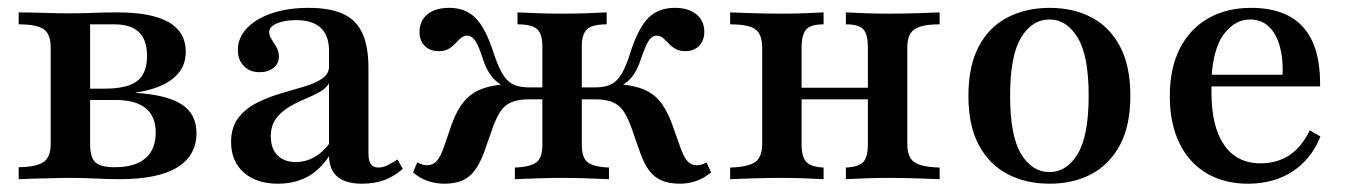

<svg xmlns="http://www.w3.org/2000/svg" viewBox="-20 -447 3363 479"><path d="M26.6 0V-29.8Q71.8 -30.6 89.1 -43.1Q106.5 -55.6 106.5 -87.9V-328.2Q106.5 -361.3 89.5 -373.8Q72.6 -386.3 26.6 -386.3V-416.1Q38.7 -416.1 59.7 -415.7Q80.6 -415.3 104.8 -414.5Q129 -413.7 150.8 -413.7Q182.3 -413.7 212.5 -414.9Q242.7 -416.1 271.8 -416.1Q358.9 -416.1 401.2 -391.5Q443.5 -366.9 443.5 -317.7Q443.5 -276.6 411.3 -250.8Q379 -225 318.5 -216.1V-215.3Q396 -210.5 433.1 -186.7Q470.2 -162.9 470.2 -115.3Q470.2 -58.9 422.2 -29.4Q374.2 0 279 0Q251.6 0 218.5 -1.6Q185.5 -3.2 153.2 -3.2Q131.5 -3.2 106.9 -2.4Q82.3 -1.6 60.5 -1.2Q38.7 -0.8 26.6 0ZM266.1 -29.8Q316.9 -29.8 342.7 -52Q368.5 -74.2 368.5 -116.1Q368.5 -156.5 343.5 -177Q318.5 -197.6 267.7 -197.6H179V-225.8H240.3Q297.6 -225.8 322.2 -244.8Q346.8 -263.7 346.8 -307.3Q346.8 -347.6 326.6 -366.9Q306.5 -386.3 264.5 -386.3H199.2L204.8 -390.3V-87.9Q204.8 -54.8 217.7 -42.3Q230.6 -29.8 266.1 -29.8Z M673.4 11.3Q620.2 11.3 588.3 -16.5Q556.5 -44.4 556.5 -92.7Q556.5 -129 574.2 -152.4Q591.9 -175.8 619.8 -189.9Q647.6 -204 678.6 -213.3Q709.7 -222.6 737.5 -230.6Q765.3 -238.7 783.1 -250.4Q800.8 -262.1 800.8 -280.6V-321Q800.8 -358.1 780.2 -377.4Q759.7 -396.8 719.4 -396.8Q690.3 -396.8 671 -388.7Q651.6 -380.6 651.6 -366.9Q651.6 -358.1 657.7 -348.8Q663.7 -339.5 669.8 -329Q675.8 -318.5 675.8 -305.6Q675.8 -288.7 662.5 -277.8Q649.2 -266.9 627.4 -266.9Q603.2 -266.9 588.3 -282.3Q573.4 -297.6 573.4 -322.6Q573.4 -353.2 596.4 -377Q619.4 -400.8 658.9 -414.1Q698.4 -427.4 750 -427.4Q802.4 -427.4 835.5 -412.5Q868.5 -397.6 883.9 -364.5Q899.2 -331.5 899.2 -277.4V-65.3Q899.2 -46 905.2 -37.5Q911.3 -29 924.2 -29Q935.5 -29 947.6 -35.1Q959.7 -41.1 971.8 -49.2L984.7 -25.8Q964.5 -7.3 939.5 2Q914.5 11.3 883.1 11.3Q802.4 11.3 800.8 -57.3Q778.2 -22.6 746.4 -5.6Q714.5 11.3 673.4 11.3ZM717.7 -42.7Q741.9 -42.7 763.3 -54.4Q784.7 -66.1 800.8 -87.9V-239.5Q793.5 -226.6 777 -217.3Q760.5 -208.1 739.9 -199.6Q719.4 -191.1 700 -179.4Q680.6 -167.7 668.1 -150.4Q655.6 -133.1 655.6 -106.5Q655.6 -76.6 672.2 -59.7Q688.7 -42.7 717.7 -42.7Z M1675.8 11.3Q1650 11.3 1631.5 3.6Q1612.9 -4 1600 -21Q1587.1 -37.9 1577.4 -65.3L1554.8 -129.8Q1545.2 -156.5 1534.3 -171.4Q1523.4 -186.3 1506.9 -192.7Q1490.3 -199.2 1463.7 -199.2H1412.1V-229H1464.5Q1489.5 -229 1504.8 -236.7Q1520.2 -244.4 1531.5 -263.7Q1542.7 -283.1 1553.2 -317.7Q1572.6 -377.4 1597.6 -402.4Q1622.6 -427.4 1663.7 -427.4Q1697.6 -427.4 1717.3 -411.3Q1737.1 -395.2 1737.1 -367.7Q1737.1 -346 1724.2 -332.7Q1711.3 -319.4 1690.3 -319.4Q1675 -319.4 1665.3 -325Q1655.6 -330.6 1648.4 -338.3Q1641.1 -346 1634.3 -352Q1627.4 -358.1 1617.7 -358.1Q1611.3 -358.1 1605.2 -353.2Q1599.2 -348.4 1593.5 -336.7Q1587.9 -325 1579.8 -302.4Q1570.2 -271.8 1556 -254.4Q1541.9 -237.1 1518.5 -227.4L1508.1 -237.9Q1551.6 -236.3 1579.8 -226.2Q1608.1 -216.1 1625.8 -194.8Q1643.5 -173.4 1656.5 -137.9L1676.6 -81.5Q1685.5 -55.6 1694.8 -45.2Q1704 -34.7 1718.5 -34.7Q1729.8 -34.7 1742.7 -41.9L1754 -16.9Q1737.9 -3.2 1718.1 4Q1698.4 11.3 1675.8 11.3ZM1088.7 11.3Q1066.1 11.3 1046 4Q1025.8 -3.2 1010.5 -16.9L1021 -41.9Q1034.7 -34.7 1045.2 -34.7Q1059.7 -34.7 1069.4 -45.2Q1079 -55.6 1087.9 -81.5L1107.3 -137.9Q1120.2 -173.4 1138.3 -194.8Q1156.5 -216.1 1184.7 -226.2Q1212.9 -236.3 1256.5 -237.9L1246 -227.4Q1222.6 -237.1 1208.1 -254.4Q1193.5 -271.8 1183.9 -302.4Q1176.6 -325 1170.6 -336.7Q1164.5 -348.4 1158.5 -353.2Q1152.4 -358.1 1146 -358.1Q1137.1 -358.1 1129.8 -352Q1122.6 -346 1115.7 -338.3Q1108.9 -330.6 1099.2 -325Q1089.5 -319.4 1074.2 -319.4Q1052.4 -319.4 1039.5 -332.7Q1026.6 -346 1026.6 -367.7Q1026.6 -395.2 1046.4 -411.3Q1066.1 -427.4 1100.8 -427.4Q1141.1 -427.4 1166.1 -402.4Q1191.1 -377.4 1210.5 -317.7Q1221.8 -283.1 1233.1 -263.7Q1244.4 -244.4 1259.7 -236.7Q1275 -229 1299.2 -229H1352.4V-199.2H1300Q1274.2 -199.2 1257.7 -192.7Q1241.1 -186.3 1230.2 -171.4Q1219.4 -156.5 1209.7 -129.8L1187.1 -65.3Q1176.6 -37.9 1163.7 -21Q1150.8 -4 1132.7 3.6Q1114.5 11.3 1088.7 11.3ZM1264.5 0V-29Q1304 -30.6 1318.5 -42.3Q1333.1 -54 1333.1 -84.7V-331.5Q1333.1 -362.1 1320.2 -374.2Q1307.3 -386.3 1271 -386.3V-416.1Q1287.1 -415.3 1319.4 -414.1Q1351.6 -412.9 1383.1 -412.9Q1415.3 -412.9 1445.6 -414.1Q1475.8 -415.3 1493.5 -416.1V-386.3Q1458.1 -386.3 1444.8 -374.2Q1431.5 -362.1 1431.5 -331.5V-84.7Q1431.5 -54 1446 -42.3Q1460.5 -30.6 1499.2 -29V0Q1479 -0.8 1446 -2Q1412.9 -3.2 1380.6 -3.2Q1351.6 -3.2 1319.4 -2Q1287.1 -0.8 1264.5 0Z M2090.3 0V-29Q2122.6 -30.6 2133.9 -43.1Q2145.2 -55.6 2145.2 -87.1V-328.2Q2145.2 -361.3 2133.9 -373.8Q2122.6 -386.3 2090.3 -386.3V-416.1Q2105.6 -415.3 2135.5 -414.1Q2165.3 -412.9 2196 -412.9Q2231.5 -412.9 2268.5 -414.1Q2305.6 -415.3 2324.2 -416.1V-386.3Q2293.5 -386.3 2275.8 -380.6Q2258.1 -375 2250.8 -362.5Q2243.5 -350 2243.5 -328.2V-87.1Q2243.5 -66.1 2250.8 -53.6Q2258.1 -41.1 2275.8 -35.5Q2293.5 -29.8 2324.2 -29V0Q2305.6 -0.8 2268.5 -2Q2231.5 -3.2 2196 -3.2Q2165.3 -3.2 2135.5 -2Q2105.6 -0.8 2090.3 0ZM1801.6 0V-29Q1847.6 -30.6 1864.5 -43.1Q1881.5 -55.6 1881.5 -87.1V-328.2Q1881.5 -361.3 1864.5 -373.8Q1847.6 -386.3 1801.6 -386.3V-416.1Q1820.2 -415.3 1857.7 -414.1Q1895.2 -412.9 1930.6 -412.9Q1961.3 -412.9 1990.7 -414.1Q2020.2 -415.3 2034.7 -416.1V-386.3Q2003.2 -386.3 1991.5 -373.8Q1979.8 -361.3 1979.8 -328.2V-87.1Q1979.8 -55.6 1991.5 -43.1Q2003.2 -30.6 2034.7 -29V0Q2020.2 -0.8 1990.7 -2Q1961.3 -3.2 1930.6 -3.2Q1895.2 -3.2 1857.7 -2Q1820.2 -0.8 1801.6 0ZM1941.9 -199.2V-228.2H2183.1V-199.2Z M2598.4 11.3Q2539.5 11.3 2494 -12.5Q2448.4 -36.3 2422.2 -84.7Q2396 -133.1 2396 -208.1Q2396 -283.1 2422.2 -331.9Q2448.4 -380.6 2494.4 -404Q2540.3 -427.4 2598.4 -427.4Q2657.3 -427.4 2702.4 -404Q2747.6 -380.6 2773.8 -331.9Q2800 -283.1 2800 -208.1Q2800 -133.1 2773.8 -84.7Q2747.6 -36.3 2702.4 -12.5Q2657.3 11.3 2598.4 11.3ZM2598.4 -17.7Q2641.1 -17.7 2668.5 -62.9Q2696 -108.1 2696 -208.1Q2696 -308.1 2668.5 -353.2Q2641.1 -398.4 2598.4 -398.4Q2554.8 -398.4 2527.4 -353.2Q2500 -308.1 2500 -208.1Q2500 -108.1 2527.4 -62.9Q2554.8 -17.7 2598.4 -17.7Z M3093.5 11.3Q3033.9 11.3 2989.9 -14.9Q2946 -41.1 2922.2 -90.3Q2898.4 -139.5 2898.4 -207.3Q2898.4 -276.6 2923.4 -325.8Q2948.4 -375 2994 -401.2Q3039.5 -427.4 3101.6 -427.4Q3156.5 -427.4 3195.2 -407.3Q3233.9 -387.1 3254 -344Q3274.2 -300.8 3273.4 -231.5H2966.9L2966.1 -260.5H3179.8Q3181.5 -300 3173 -331Q3164.5 -362.1 3146 -380.2Q3127.4 -398.4 3098.4 -398.4Q3062.1 -398.4 3034.7 -363.7Q3007.3 -329 3002.4 -254L3003.2 -251.6Q3002.4 -243.5 3002.4 -234.7Q3002.4 -225.8 3002.4 -214.5Q3002.4 -131.5 3033.9 -85.5Q3065.3 -39.5 3125 -39.5Q3165.3 -39.5 3196 -59.3Q3226.6 -79 3247.6 -121.8L3274.2 -106.5Q3251.6 -50 3204.8 -19.4Q3158.1 11.3 3093.5 11.3Z"/></svg>

Font: Playfair SemiBold
Style: Regular
Weight: 600
Designer: Claus Eggers Sørensen
Foundry: Claus Eggers Sørensen
Version: Version 2.001;gftools[0.9.30]